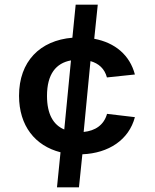

<svg xmlns="http://www.w3.org/2000/svg" viewBox="-20 -740 660 817"><path d="M554 -241.5 435.5 -255.5C422 -207.5 385 -183.5 336 -178.5L365 -480C400 -470 425 -448 435 -410.5L554 -423C532.5 -505.5 469.5 -558.5 381 -575L396 -720H302L288 -579.5C150 -568 61 -478.5 61 -332.5C61 -204.5 129.5 -119.5 237.5 -92L222.5 57H316L330.5 -83.5C442.5 -88 528.5 -145 554 -241.5ZM180 -332C180 -425 218.5 -471.5 282 -483L253.5 -189C207.5 -208 180 -253.5 180 -332Z"/></svg>

Font: Monaspace Neon SemiBold
Style: Regular
Weight: 600
Designer: Riley Cran & the Lettermatic Team
Foundry: Lettermatic
Version: Version 1.200 (Monaspace Neon)